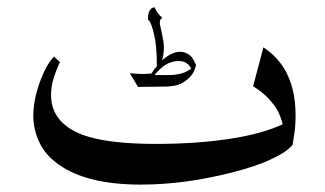

<svg xmlns="http://www.w3.org/2000/svg" viewBox="-20 -474 879 519"><path d="M771 -83Q771 -81 757.5 -69.5Q744 -58 708.5 -41.5Q673 -25 612 -9Q481 25 361 25Q215 25 139 -29Q102 -55 86 -90Q70 -125 70 -161Q70 -203 87.5 -251.5Q105 -300 126 -321L142 -306Q134 -290 126 -266Q118 -242 118 -217Q118 -143 202 -110Q269 -85 401 -85Q516 -85 609 -100Q690 -113 744 -138Q737 -169 719.5 -191.5Q702 -214 683 -228Q664 -242 664 -240L692 -346Q726 -324 748 -289Q779 -238 779 -162Q779 -135 775.5 -112Q772 -89 771 -83ZM367 -274 389 -275Q399 -290 404 -295Q404 -335 400 -362Q395 -395 385 -416L380 -421V-425Q380 -434 382 -439Q383 -444 387 -449Q391 -454 398 -454Q405 -437 419 -426Q412 -422 412 -413Q412 -408 413 -405Q420 -373 422 -360Q423 -355 423 -344Q423 -328 418 -311Q445 -334 466 -334Q484 -334 497 -321Q504 -312 510 -298Q509 -296 507 -288.5Q505 -281 500 -274Q492 -262 478 -253Q460 -240 424 -240L353 -239L331 -276Q335 -276 345.5 -275Q356 -274 367 -274ZM433 -271Q476 -271 497 -289Q495 -291 492.5 -295.5Q490 -300 487 -301Q479 -309 463 -309Q439 -309 418 -292Q411 -286 405 -279.5Q399 -273 398 -271Z"/></svg>

Font: Katibeh
Style: Regular
Weight: 400
Designer: Arabic design by Kourosh Beigpour, Latin design by Eduardo Tunni, engineering by Lasse Fister
Version: Version 1.0010g